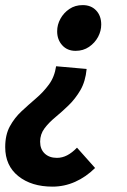

<svg xmlns="http://www.w3.org/2000/svg" viewBox="-21 -528 485 734"><path d="M179.7 185.5Q99.1 185.5 49 145.3Q-1.1 105.2 -1.1 34.4Q-1.1 -12.3 16.6 -44.9Q34.4 -77.5 61.3 -102.6Q88.3 -127.7 116.6 -151.9Q144.9 -176.1 166.1 -205Q187.4 -233.9 193.5 -274.7L310.2 -264.4Q305.7 -216.4 286.2 -183.1Q266.6 -149.8 240.9 -125Q215.2 -100.2 190.3 -79.6Q165.3 -59 148.9 -36.9Q132.4 -14.7 132.4 13.6Q132.4 42.4 149.9 58.9Q167.5 75.5 196.5 75.5Q216.9 75.5 235.6 65.8Q254.4 56.1 273.4 36.5L342.5 114.2Q307.8 148.6 266.2 167.1Q224.7 185.5 179.7 185.5ZM268 -333.6Q236.1 -333.6 216.8 -355.1Q197.5 -376.5 197.5 -408.4Q197.5 -433.5 210 -456.2Q222.5 -479 244.3 -493.7Q266.1 -508.5 295.2 -508.5Q327.3 -508.5 346.7 -487.9Q366 -467.4 366 -434Q366 -409.8 353.9 -386.9Q341.7 -364.1 319.4 -348.8Q297.1 -333.6 268 -333.6Z"/></svg>

Font: Source Sans Variable
Style: Italic
Weight: 200
Italic angle: -11°
Designer: Paul D. Hunt
Foundry: Adobe Systems Incorporated
Version: Version 3.006;hotconv 1.0.111;makeotfexe 2.5.65597